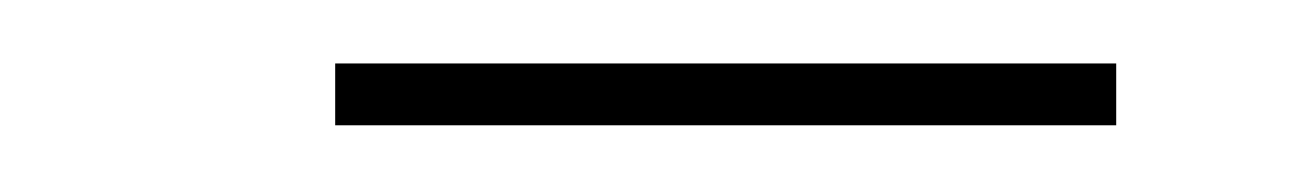

<svg xmlns="http://www.w3.org/2000/svg" viewBox="-20 -304 400 59"><path d="M83 -284.5V-265.5H323V-284.5Z"/></svg>

Font: Bodoni* 11pt
Style: Bold Italic
Weight: 700
Italic angle: -13°
Version: Version 2.3